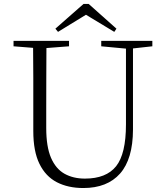

<svg xmlns="http://www.w3.org/2000/svg" viewBox="-20 -928 828 963"><path d="M411.1 -854 271 -768.1 257.8 -784.2 398.9 -908.2H424.8L564 -784.2L553.2 -768.1ZM744.1 -723.1V-695.8L647 -685.1V-277.8Q646.5 -130.4 582.3 -57.6Q518.1 15.1 397.9 15.1Q321.8 15.1 265.4 -13.9Q209 -43 178 -106Q147 -168.9 147 -271V-387.2Q147 -462.9 147 -538.3Q147 -613.8 146 -688L47.9 -695.8V-723.1H326.2V-695.8L212.9 -687Q212.4 -613.3 212.2 -538.3Q211.9 -463.4 211.9 -387.2V-286.1Q211.9 -192.4 235.8 -136.7Q259.8 -81.1 303.5 -56.6Q347.2 -32.2 405.8 -32.2Q512.7 -32.2 562.3 -94.2Q611.8 -156.2 611.8 -304.2V-684.1L487.8 -695.8V-723.1Z"/></svg>

Font: Source Han Serif CN ExtraLight
Style: Regular
Weight: 250
Designer: Ryoko NISHIZUKA  (kana & ideographs); Frank Grießhammer (Latin, Greek & Cyrillic); Wenlong ZHANG  (bopomofo); Sandoll Co
Foundry: Adobe Systems Incorporated
Version: Version 1.001;PS 1.001;hotconv 16.6.54;makeotf.lib2.5.65590